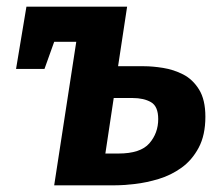

<svg xmlns="http://www.w3.org/2000/svg" viewBox="-20 -554 662 574"><path d="M142 0 208 -429H142L113 -348H28L59 -534H360L333 -356H411Q436 -356 467.5 -351Q499 -346 527.5 -331.5Q556 -317 575 -286.5Q594 -256 594 -205Q594 -150 574 -112.5Q554 -75 522.5 -52.5Q491 -30 454.5 -19Q418 -8 383.5 -4Q349 0 324 0ZM376 -261H320L295 -95H334Q400 -95 426.5 -125.5Q453 -156 453 -198Q453 -236 431.5 -248.5Q410 -261 376 -261Z"/></svg>

Font: Bitter
Style: Bold Italic
Weight: 700
Italic angle: -9°
Designer: Sol Matas, and Bitter project Authors
Foundry: Sol Matas
Version: Version 2.001